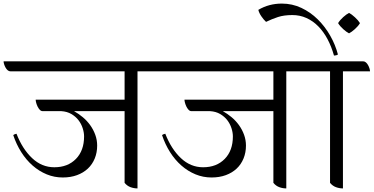

<svg xmlns="http://www.w3.org/2000/svg" viewBox="-59 -1044 2084 1071"><path d="M410 -283Q410 -305 402 -329.5Q394 -354 378.5 -374Q363 -394 339 -408Q315 -422 283 -424H179Q170 -424 163 -431.5Q156 -439 151 -449Q146 -459 143 -470Q140 -481 140 -488H636V-646H0Q-9 -646 -16 -652Q-23 -658 -28 -667Q-33 -676 -36 -685.5Q-39 -695 -39 -702H820Q829 -702 836 -696Q843 -690 848 -681Q853 -672 856 -662.5Q859 -653 859 -646H708V7Q688 7 669 0Q650 -7 636 -24V-424H354Q379 -410 402.5 -390.5Q426 -371 444 -346Q462 -321 472.5 -292Q483 -263 483 -232Q483 -193 469.5 -160Q456 -127 431 -103.5Q406 -80 370.5 -67Q335 -54 291 -54Q244 -54 201.5 -71.5Q159 -89 123 -120.5Q87 -152 59.5 -195.5Q32 -239 15 -290Q21 -296 33 -298Q66 -213 120 -162Q174 -111 244 -111Q319 -111 364.5 -157.5Q410 -204 410 -283Z M1240 -283Q1240 -305 1232 -329.5Q1224 -354 1208.5 -374Q1193 -394 1169 -408Q1145 -422 1113 -424H1009Q1000 -424 993 -431.5Q986 -439 981 -449Q976 -459 973 -470Q970 -481 970 -488H1466V-646H830Q821 -646 814 -652Q807 -658 802 -667Q797 -676 794 -685.5Q791 -695 791 -702H1650Q1659 -702 1666 -696Q1673 -690 1678 -681Q1683 -672 1686 -662.5Q1689 -653 1689 -646H1538V7Q1518 7 1499 0Q1480 -7 1466 -24V-424H1184Q1209 -410 1232.5 -390.5Q1256 -371 1274 -346Q1292 -321 1302.5 -292Q1313 -263 1313 -232Q1313 -193 1299.5 -160Q1286 -127 1261 -103.5Q1236 -80 1200.5 -67Q1165 -54 1121 -54Q1074 -54 1031.5 -71.5Q989 -89 953 -120.5Q917 -152 889.5 -195.5Q862 -239 845 -290Q851 -296 863 -298Q896 -213 950 -162Q1004 -111 1074 -111Q1149 -111 1194.5 -157.5Q1240 -204 1240 -283Z M1854 -646V7Q1834 7 1815 0Q1796 -7 1782 -24V-646H1660Q1651 -646 1644 -652Q1637 -658 1632 -667Q1627 -676 1624 -685.5Q1621 -695 1621 -702H1966Q1975 -702 1982 -696Q1989 -690 1994 -681Q1999 -672 2002 -662.5Q2005 -653 2005 -646ZM1572 -960Q1525 -960 1491.5 -949Q1458 -938 1425 -922Q1411 -935 1398.5 -953.5Q1386 -972 1382 -989Q1441 -1024 1513 -1024Q1571 -1024 1622 -1000Q1673 -976 1713.5 -936Q1754 -896 1783 -845Q1812 -794 1826 -740Q1817 -734 1804 -734Q1790 -784 1768 -825.5Q1746 -867 1716.5 -897Q1687 -927 1650.5 -943.5Q1614 -960 1572 -960ZM1949 -915Q1939 -898 1920.5 -881.5Q1902 -865 1888 -858Q1874 -865 1855.5 -881.5Q1837 -898 1827 -915Q1837 -932 1855.5 -948.5Q1874 -965 1888 -972Q1902 -965 1921 -947.5Q1940 -930 1949 -915Z"/></svg>

Font: Gotu
Style: Regular
Weight: 400
Designer: Sarang Kulkarni & Kailash Malviya
Foundry: Ek Type
Version: Version 2.320;hotconv 1.0.109;makeotfexe 2.5.65596; ttfautoh